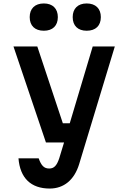

<svg xmlns="http://www.w3.org/2000/svg" viewBox="-20 -875 740 1112"><path d="M58 -606 246 -50H351L323 42C309 84 293 101 265 101C235 101 219 84 204 42H87C96 156 159 217 268 217C350 217 410 167 438 77L645 -606H517L384 -161H344L196 -606ZM152 -776C152 -726 182 -697 234 -697C285 -697 315 -726 315 -776C315 -825 285 -855 234 -855C182 -855 152 -825 152 -776ZM401 -776C401 -726 431 -697 482 -697C534 -697 564 -726 564 -776C564 -825 534 -855 482 -855C431 -855 401 -825 401 -776Z"/></svg>

Font: Martian Mono Std Md
Style: Regular
Weight: 500
Monospace: yes
Designer: Roman Shamin
Foundry: Evil Martians
Version: Version 1.000